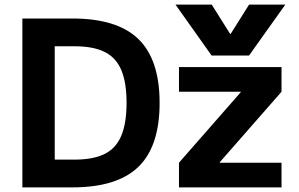

<svg xmlns="http://www.w3.org/2000/svg" viewBox="-20 -810 1292 830"><path d="M738.7 -790H895.3L975 -663.3H977L1056.7 -790H1213.3L1056.6 -570H894.7ZM76.7 0V-730H293.3Q486.6 -730 578.3 -641.2Q670 -552.3 670 -365Q670 -177.7 578.3 -88.8Q486.6 0 293.3 0ZM302.3 -120Q382.7 -120 432 -144.3Q481.4 -168.6 504.2 -223Q527.1 -277.3 527.1 -365Q527.1 -453.7 504.2 -507.5Q481.4 -561.4 432 -585.7Q382.7 -610 302.3 -610H216.6V-120ZM753.7 0V-106.6L1020.7 -411.4V-413.4H753.7V-520H1197V-413.4L929.9 -108.6V-106.6H1197V0Z"/></svg>

Font: M PLUS 1 Thin
Style: Regular
Weight: 100
Designer: Coji Morishita
Foundry: UNDERFOREST DESIGN
Version: Version 1.001